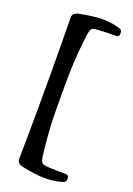

<svg xmlns="http://www.w3.org/2000/svg" viewBox="-173 -825 729 1056"><g transform="rotate(20 191.5 -297.0)"><path d="M69.3 -418.5Q69.3 -456.1 67.9 -581.5Q66.4 -707 66.4 -710.9Q66.4 -738.8 102.5 -745.6Q104 -746.1 119.4 -749Q134.8 -752 144.5 -753.4Q154.3 -754.9 170.4 -757.3Q186.5 -759.8 201.9 -761Q217.3 -762.2 231.4 -762.2Q292.5 -762.2 335 -748Q345.7 -745.1 349.9 -740Q354 -734.9 354 -723.6Q354 -709 348.6 -705.1Q343.3 -701.2 329.1 -701.2Q224.6 -701.2 204.6 -694.3Q194.8 -690.9 190.7 -682.6Q186.5 -674.3 183.1 -652.8Q177.7 -617.7 171.1 -534.7Q164.6 -451.7 164.6 -362.3V-231.4Q164.6 -142.1 171.1 -59.1Q177.7 23.9 183.1 59.1Q186.5 80.6 190.7 88.9Q194.8 97.2 204.6 100.6Q223.1 106.9 329.1 106.9Q343.3 106.9 348.6 110.8Q354 114.7 354 129.4Q354 140.6 349.9 145.8Q345.7 150.9 335 153.8Q292.5 168 231.4 168Q217.3 168 201.9 166.7Q186.5 165.5 170.4 163.1Q154.3 160.6 144.5 159.2Q134.8 157.7 119.4 154.8Q104 151.9 102.5 151.4Q66.4 144.5 66.4 117.2Q66.4 113.3 67.9 -12.2Q69.3 -137.7 69.3 -175.3Z"/></g></svg>

Font: Cooper* Medium
Style: Regular
Weight: 500
Designer: Owen Earl
Foundry: indestructible type*
Version: Version 0.001